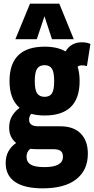

<svg xmlns="http://www.w3.org/2000/svg" viewBox="-20 -809 514 1049"><path d="M224 -178Q183 -178 151 -187Q139 -174 139 -155Q139 -119 189 -119H310Q382 -119 421 -79.5Q460 -40 460 31Q460 120 397 170Q334 220 213 220Q114 220 62.5 185Q11 150 11 82Q11 45 26 18Q41 -9 68 -28Q30 -59 30 -112Q30 -148 45.5 -174.5Q61 -201 87 -220Q32 -267 32 -366Q32 -554 224 -554Q294 -554 338 -528Q368 -578 427 -578Q453 -578 474 -569L455 -448Q441 -452 427 -452Q414 -452 404 -445Q415 -411 415 -366Q415 -178 224 -178ZM224 -280Q251 -280 263.5 -298.5Q276 -317 276 -366Q276 -415 263.5 -434Q251 -453 224 -453Q196 -453 183 -434Q170 -415 170 -366Q170 -317 183 -298.5Q196 -280 224 -280ZM125 47Q125 76 147.5 90Q170 104 223 104Q324 104 324 47Q324 26 312 16Q300 6 267 6H182Q162 6 145 4Q125 21 125 47ZM64 -595 144 -789H304L383 -595H264L223 -720L181 -595Z"/></svg>

Font: Georama SemiCondensed
Style: Bold
Weight: 700
Width: 4
Designer: Jean-Baptiste Levee
Foundry: Production Type
Version: Version 1.000